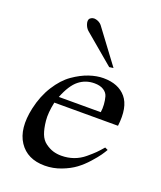

<svg xmlns="http://www.w3.org/2000/svg" viewBox="-138 -823 771 921"><g transform="rotate(20 247.5 -362.5)"><path d="M466 -290H141Q129 -234 133 -194.5Q137 -155 147 -129Q157 -103 177 -88.5Q197 -74 216.5 -68Q236 -62 259 -62Q292 -62 321.5 -72.5Q351 -83 375.5 -103.5Q400 -124 413 -137Q426 -150 444 -171L459 -164Q451 -150 439.5 -133.5Q428 -117 403.5 -89.5Q379 -62 351.5 -41.5Q324 -21 283.5 -5.5Q243 10 200 10Q111 10 69 -53.5Q27 -117 51 -227Q66 -295 99 -347Q132 -399 172 -427Q212 -455 250.5 -468Q289 -481 323 -481Q400 -481 439 -434.5Q478 -388 466 -290ZM366 -323Q369 -342 367.5 -363Q366 -384 361 -402Q356 -420 338 -431.5Q320 -443 291 -443Q246 -443 212 -416Q178 -389 152 -323ZM351 -543 330 -540 177 -669Q165 -680 159.5 -697.5Q154 -715 161 -725Q174 -738 192.5 -733.5Q211 -729 222 -716Z"/></g></svg>

Font: GFS Artemisia
Style: Italic
Weight: 400
Italic angle: -12°
Designer: Takis Katsoulidis and George D. Matthiopoulos
Foundry: George Matthiopoulos and Takis Katsoulidis
Version: Version 1.0